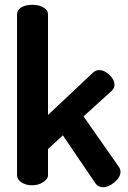

<svg xmlns="http://www.w3.org/2000/svg" viewBox="-20 -772 532 800"><path d="M51 -41V-712Q51 -730 68.5 -741Q86 -752 114 -752Q142 -752 161 -741Q180 -730 180 -712V-293L368 -470Q380 -480 394 -480Q415 -480 436 -460Q457 -440 457 -418Q457 -405 446 -394L328 -287L475 -77Q482 -67 482 -56Q482 -34 457.5 -13Q433 8 409 8Q389 8 377 -9L242 -208L180 -151V-41Q180 -26 160 -13Q140 0 114 0Q87 0 69 -12.5Q51 -25 51 -41Z"/></svg>

Font: Terminal Dosis
Style: Bold
Weight: 700
Designer: EdgarTolentino, PabloImpallari, IginoMarini
Foundry: EdgarTolentino, PabloImpallari, IginoMarini
Version: Version 1.006